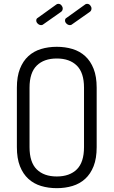

<svg xmlns="http://www.w3.org/2000/svg" viewBox="-20 -975 592 1001"><path d="M207 -849Q202 -844 195 -844Q185 -844 177 -851.5Q169 -859 169 -868Q169 -878 177 -882L273 -951Q277 -955 284 -955Q294 -955 300.5 -947Q307 -939 307 -931Q307 -919 298 -913ZM357 -849Q352 -844 345 -844Q335 -844 327 -851.5Q319 -859 319 -868Q319 -878 327 -882L423 -951Q427 -955 434 -955Q444 -955 450.5 -947Q457 -939 457 -931Q457 -919 448 -913ZM276 6Q232 6 194 -5.5Q156 -17 128 -42.5Q100 -68 84 -108.5Q68 -149 68 -208V-518Q68 -576 84 -616.5Q100 -657 128 -682.5Q156 -708 194 -719.5Q232 -731 276 -731Q320 -731 358 -719.5Q396 -708 424 -682.5Q452 -657 468 -616.5Q484 -576 484 -518V-208Q484 -149 468 -108.5Q452 -68 424 -42.5Q396 -17 358 -5.5Q320 6 276 6ZM418 -518Q418 -596 380.5 -633Q343 -670 276 -670Q209 -670 171.5 -633Q134 -596 134 -518V-208Q134 -129 171.5 -92Q209 -55 276 -55Q343 -55 380.5 -92Q418 -129 418 -208Z"/></svg>

Font: Dosis
Style: Book
Weight: 400
Designer: EdgarTolentino, PabloImpallari, IginoMarini
Foundry: EdgarTolentino, PabloImpallari, IginoMarini
Version: Version 1.007